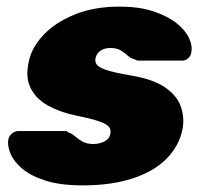

<svg xmlns="http://www.w3.org/2000/svg" viewBox="-20 -550 612 580"><path d="M230 10Q162 10 117 -4.5Q72 -19 46.5 -41Q21 -63 11.5 -86.5Q2 -110 5 -128Q7 -139 16 -146.5Q25 -154 34 -154H178Q180 -154 181.5 -153.5Q183 -153 185 -151Q197 -147 207 -138Q217 -129 230 -122Q243 -115 262 -115Q280 -115 295 -122.5Q310 -130 313 -144Q316 -156 310.5 -165Q305 -174 282 -182.5Q259 -191 209 -201Q162 -211 126 -230.5Q90 -250 73 -283Q56 -316 67 -364Q75 -405 110 -443Q145 -481 204 -505.5Q263 -530 341 -530Q400 -530 442.5 -516Q485 -502 512 -481Q539 -460 550.5 -436Q562 -412 558 -393Q557 -382 549 -374.5Q541 -367 532 -367H400Q397 -367 394 -367.5Q391 -368 389 -370Q376 -373 366.5 -381.5Q357 -390 345 -397.5Q333 -405 313 -405Q296 -405 284 -397Q272 -389 269 -376Q266 -365 271.5 -356Q277 -347 300 -339Q323 -331 375 -322Q443 -311 479.5 -285.5Q516 -260 527 -226Q538 -192 531 -158Q520 -107 481.5 -69Q443 -31 379 -10.5Q315 10 230 10Z"/></svg>

Font: Rubik ExtraBold
Style: Italic
Weight: 800
Italic angle: -12°
Designer: Hubert and Fischer
Foundry: Hubert and Fischer
Version: Version 2.300;gftools[0.9.30]